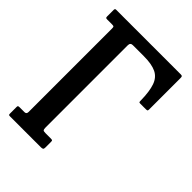

<svg xmlns="http://www.w3.org/2000/svg" viewBox="-217 -854 957 957"><g transform="rotate(45 262.0 -375.0)"><path d="M65.5 -684H32Q25 -684 22.5 -685.8Q20 -687.5 20 -695V-740.5Q20 -750 27.5 -750H484Q492 -750 494 -747Q496 -744 496 -735.5V-514Q496 -506.5 492.5 -505.2Q489 -504 482 -504H445Q437.5 -504 436.2 -506.2Q435 -508.5 435 -516Q434 -580.5 421 -617.2Q408 -654 376.5 -669Q345 -684 289.5 -684H211.5Q194.5 -684 194.5 -665.5V-86Q194.5 -74 197.5 -70Q200.5 -66 213.5 -66H250.5Q257.5 -66 261 -64.8Q264.5 -63.5 264.5 -56V-15Q264.5 -5.5 260.8 -2.8Q257 0 248 0H32.5Q25 0 22.5 -1.2Q20 -2.5 20 -10V-57Q20 -63.5 23.5 -64.8Q27 -66 33.5 -66H66.5Q80 -66 80 -81V-669Q80 -679 77.8 -681.5Q75.5 -684 65.5 -684Z"/></g></svg>

Font: Besley* Condensed Medium
Style: Regular
Weight: 500
Width: 3
Designer: Owen Earl
Foundry: indestructible type*
Version: Version 3.000; ttfautohint (v1.8.3)